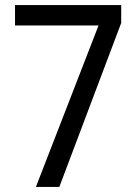

<svg xmlns="http://www.w3.org/2000/svg" viewBox="-20 -734 540 754"><path d="M367 -634H39V-714H456V-644L213 0H121Z"/></svg>

Font: Noto Sans Devanagari SemiCondensed
Style: Regular
Weight: 400
Width: 4
Designer: Jelle Bosma - Monotype Design Team
Foundry: Monotype Imaging Inc.
Version: Version 2.006